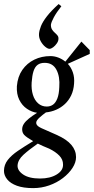

<svg xmlns="http://www.w3.org/2000/svg" viewBox="-39 -744 472 967"><path d="M128 203.4Q79 203.4 46.4 191.6Q13.7 179.7 -2.7 159.5Q-19.2 139.2 -19 116Q-18.6 85.8 -0.1 61.9Q18.3 38.1 51.7 15.4Q85 -7.2 127.9 -33Q93.4 -53.2 83 -64.4Q72.6 -75.6 72.6 -92.6Q72.6 -107.1 81.1 -120.1Q89.5 -133.2 106.5 -146.9Q123.5 -160.6 147.7 -175.9Q121.4 -179.4 96.8 -196Q72.1 -212.6 58 -241.6Q43.8 -270.6 46 -309.9Q50 -358.3 73.5 -392Q97 -425.7 133.8 -443.6Q170.5 -461.5 214.9 -461.5Q234.7 -461.5 254.1 -454.3Q273.5 -447.1 290.1 -433.6L371 -534.5L413 -491.4V-472.6L302.6 -422.6Q319.1 -404.9 328 -379.3Q336.8 -353.7 334 -322.4Q331.8 -289.8 319.7 -264.1Q307.5 -238.5 288.1 -220.3Q268.7 -202.1 244.1 -191.4Q219.5 -180.6 192.3 -177.9Q176.5 -166.6 160.3 -152.1Q144.1 -137.7 143.4 -127Q142.8 -120.4 146.9 -114.6Q150.9 -108.7 160.1 -103.5Q169.4 -98.2 184.3 -92.1L245.9 -64.9Q297 -42.2 320.5 -14.2Q344 13.7 344 47.4Q344 74.1 326.2 101.7Q308.5 129.2 278.1 152.6Q247.6 176 208.9 189.7Q170.2 203.4 128 203.4ZM162.5 155.1Q213.3 155.1 246.4 134.9Q279.4 114.8 278.5 84.6Q278.7 59.4 259.8 39.9Q241 20.4 208.8 4.7Q190.5 -2.4 176.7 -8.8Q162.9 -15.2 151.3 -20.8Q106.6 10.4 79.2 35.4Q51.7 60.3 49.5 88.6Q47.9 114.7 77.7 134.9Q107.5 155.1 162.5 155.1ZM196.4 -207.4Q214.9 -207.4 228.2 -217.1Q241.5 -226.7 249.8 -248.1Q258.2 -269.4 259.6 -305.1Q263.6 -358.4 245.1 -392.9Q226.7 -427.5 186 -427.5Q164 -427.5 150.4 -417.3Q136.8 -407.2 129.8 -385.4Q122.8 -363.6 120.4 -328.5Q118.2 -294 126.7 -266.6Q135.1 -239.3 153.2 -223.3Q171.4 -207.4 196.4 -207.4ZM256.4 -723.6 270 -712.5Q245.2 -681 232.1 -656.6Q219 -632.2 217.4 -619.1Q217.2 -605.2 222.8 -595.9Q228.4 -586.6 236.6 -579.6Q244.8 -572.6 250.6 -565.3Q256.3 -558 255.3 -547.5Q255.2 -536.9 247 -525.2Q238.9 -513.4 228.6 -505.8Q218.3 -498.1 210 -498.1Q201.4 -498.1 188.3 -508.8Q175.3 -519.6 165.8 -536.8Q156.4 -554 157.4 -573Q158.6 -590.6 167.3 -612.5Q175.9 -634.4 197.3 -661.9Q218.7 -689.5 256.4 -723.6Z"/></svg>

Font: Ancizar Serif Light
Style: Italic
Weight: 300
Italic angle: -4°
Designer: Cesar Puertas, Viviana Monsalve, Julian Moncada, Julian Prieto, Jose Castro, Felipe Aragon, Mariel Hernandez, Sara Alarc
Version: Version 8.100